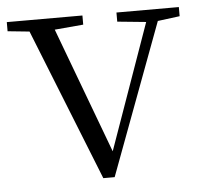

<svg xmlns="http://www.w3.org/2000/svg" viewBox="-51 -557 635 607"><g transform="rotate(-5 266.5 -253.0)"><path d="M538 -512V-483L468 -474L289 6H253L61 -476L-8 -483V-512H232V-483L141 -475L290 -76L431 -474L340 -483V-512Z"/></g></svg>

Font: GL-CurulMinamoto Light
Style: Regular
Weight: 300
Designer: Eunice (kana); Ryoko NISHIZUKA 西塚涼子 (ideographs); Frank Grießhammer (Latin, Greek & Cyrillic); Wenlong ZHANG
Foundry: Gutenberg Labo; Adobe
Version: Version 1.002